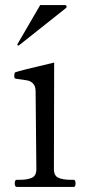

<svg xmlns="http://www.w3.org/2000/svg" viewBox="-20 -735 357 755"><path d="M46 0Q38 0 38 -14Q38 -28 46 -28H59Q88 -28 105.5 -36Q123 -44 123 -70L120 -375Q120 -396 110.5 -406Q101 -416 88.5 -418.5Q76 -421 45 -425Q39 -426 37.5 -428Q36 -430 36 -437Q36 -442 37 -446Q38 -450 41 -451Q56 -457 193 -489L192 -70Q192 -44 209.5 -36Q227 -28 257 -28H270Q277 -28 277 -14Q277 0 270 0ZM239 -703Q242 -706 242 -708Q242 -715 235 -715H138L49 -562L48 -559Q48 -558 49 -557Q50 -556 52 -556Q54 -556 55 -557Z"/></svg>

Font: Shippori Mincho
Style: Regular
Weight: 400
Designer: FONTDASU
Foundry: FONTDASU / Google Inc. / but / Adobe
Version: Version 3.110; ttfautohint (v1.8.3)